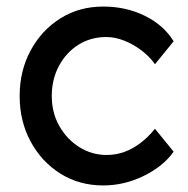

<svg xmlns="http://www.w3.org/2000/svg" viewBox="-20 -556 575 586"><path d="M40 -263Q40 -340 73.5 -402Q107 -464 164.5 -500Q222 -536 295 -536Q365 -536 422.5 -507.5Q480 -479 510 -430L453 -360Q437 -383 412 -402Q387 -421 359 -432Q331 -443 305 -443Q257 -443 219.5 -419.5Q182 -396 160 -355Q138 -314 138 -263Q138 -212 161 -171.5Q184 -131 222 -107Q260 -83 306 -83Q333 -83 358.5 -92Q384 -101 408 -119Q432 -137 453 -163L510 -93Q478 -48 418.5 -19Q359 10 295 10Q222 10 164.5 -26Q107 -62 73.5 -124Q40 -186 40 -263Z"/></svg>

Font: Mach
Style: Regular
Weight: 400
Version: Version 1.002